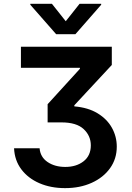

<svg xmlns="http://www.w3.org/2000/svg" viewBox="-20 -789 687 1001"><path d="M53.3 -16H186.4Q190.3 30.2 228.2 55.8Q266 81.3 320.3 81.3Q378.2 81.3 415.8 51.8Q453.5 22.4 453.5 -31.2Q453.5 -81 416.2 -115.9Q378.9 -150.9 300.4 -150.9H228.3V-245.7L396.7 -430.4V-435.4H89.1V-545.5H562.9V-450.3L367.5 -240.1V-234.4Q439.6 -228.3 489 -198.2Q538.4 -168 563.6 -122.5Q588.8 -77.1 588.8 -24.5Q588.8 39.1 553.8 87.9Q518.8 136.7 457.9 164.2Q397 191.8 319.2 191.8Q244.7 191.8 185.5 166.2Q126.4 140.6 91.3 93.9Q56.1 47.2 53.3 -16ZM250.7 -769.2 322.8 -678.3 394.9 -769.2H507.5V-764.2L373.2 -610.8H272.7L138.1 -764.2V-769.2Z"/></svg>

Font: Inter Zeller Semi Bold
Style: Regular
Weight: 600
Designer: Rasmus Andersson; Joe Bland
Foundry: zeller
Version: Version 3.015;git-dec3a8cb1